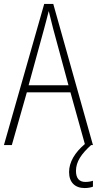

<svg xmlns="http://www.w3.org/2000/svg" viewBox="-20 -735 491 973"><path d="M365 131C365 84 393 44 442 0H451L250 -715H204L0 0H40L116 -267H337L410 -5C359 38 330 87 330 137C330 189 360 218 409 218C426 218 441 215 451 211V181C443 184 428 187 413 187C381 187 365 168 365 131ZM249 -591 327 -303H125L204 -591C212 -623 220 -649 227 -679C234 -649 242 -621 249 -591Z"/></svg>

Font: Noto Sans Gujarati Condensed ExtraLight
Style: Regular
Weight: 200
Width: 3
Designer: Jelle Bosma - Monotype Design Team, Universal Thirst
Foundry: Monotype Imaging Inc.
Version: Version 2.106